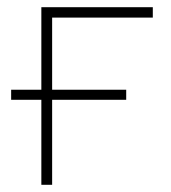

<svg xmlns="http://www.w3.org/2000/svg" viewBox="-20 -514 476 534"><path d="M95 0Q95 -56.5 95 -108.5Q95 -160.5 95 -221V-271Q95 -311.5 95 -348.2Q95 -385 95 -420.8Q95 -456.5 95 -494H405V-465Q352.5 -465 298.8 -465Q245 -465 194 -465H106L125 -489Q125 -451.5 125 -417Q125 -382.5 125 -347Q125 -311.5 125 -271V-221Q125 -160.5 125 -108.5Q125 -56.5 125 0ZM11 -236.5V-264.5Q49.5 -264.5 83.5 -264.5Q117.5 -264.5 146 -264.5H196Q224.5 -264.5 258.8 -264.5Q293 -264.5 331 -264.5V-236.5Q293 -236.5 258.8 -236.5Q224.5 -236.5 196 -236.5H146Q117.5 -236.5 83.5 -236.5Q49.5 -236.5 11 -236.5Z"/></svg>

Font: Commissioner Thin
Style: Regular
Weight: 100
Designer: Kostas Bartsokas
Foundry: Kostas Bartsokas
Version: Version 1.001;gftools[0.9.23]